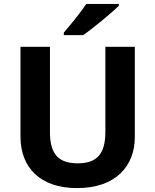

<svg xmlns="http://www.w3.org/2000/svg" viewBox="-20 -1047 796 984"><path d="M589 -1017V-1027H422C393 -982 339 -917 307 -880V-867H406C457 -902 551 -980 589 -1017ZM671 -345V-807H520V-371C520 -260 478 -210 379 -210C284 -210 236 -252 236 -370V-807H85V-347C85 -188 186 -83 375 -83C574 -83 671 -197 671 -345Z"/></svg>

Font: Noto Sans Kannada UI
Style: Bold
Weight: 700
Designer: Jelle Bosma - Monotype Design Team
Foundry: Monotype Imaging Inc.
Version: Version 2.005